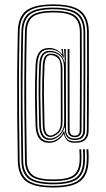

<svg xmlns="http://www.w3.org/2000/svg" viewBox="-20 -724 472 852"><path d="M216.5 108Q132.2 108 96.1 80.5Q60 53 59 -10.2Q57.5 -111.8 56.6 -201.8Q55.8 -291.8 56.2 -383.8Q56.8 -475.8 59 -583.2Q60 -648.2 96.1 -676.4Q132.2 -704.5 216.5 -704.5Q301 -704.5 337.1 -676.4Q373.2 -648.2 374.2 -583Q374.5 -485.5 374.5 -411.9Q374.5 -338.2 374.1 -274.9Q373.8 -211.5 373.2 -145Q373 -116.8 358.5 -103.5Q344 -90.2 312.2 -90.2Q287.8 -90.2 277.5 -101.4Q267.2 -112.5 263.8 -128.2H261.2Q251.8 -112 235.2 -101.1Q218.8 -90.2 198.2 -90.2Q140.8 -90.2 137.8 -167.2Q136 -230.5 135.5 -298.1Q135 -365.8 137.8 -433.8Q139.8 -475.2 154.8 -493.2Q169.8 -511.2 197.5 -511.2Q215 -511.2 229.6 -503.9Q244.2 -496.5 254.5 -484.8H257.2L252.5 -503.5L252.2 -506.5H258.5L263.5 -468H260.8Q251.5 -488.2 235 -496.5Q218.5 -504.8 199.5 -504.8Q173 -504.8 160.2 -488.2Q147.5 -471.8 145.8 -433.2Q142.8 -363.2 143.4 -296.2Q144 -229.2 145.8 -167.5Q148.2 -96.8 200 -96.8Q218.5 -96.8 236.5 -108.6Q254.5 -120.5 263 -141.8H265.8Q267 -120.2 277.2 -108.4Q287.5 -96.5 312.2 -96.5Q340 -96.5 352.5 -108.2Q365 -120 365.5 -145.2Q365.8 -211.5 366.1 -274.8Q366.5 -338 366.6 -411.8Q366.8 -485.5 366.2 -583Q365.5 -644 331.5 -670.8Q297.5 -697.5 216.5 -697.5Q135.8 -697.5 101.9 -670.9Q68 -644.2 67 -583Q64.5 -475.8 64.1 -383.8Q63.8 -291.8 64.6 -201.9Q65.5 -112 67 -10.5Q68 49 101.9 74.9Q135.8 100.8 216.5 100.8Q296 100.8 329.2 75.4Q362.5 50 364.8 -8.8Q365.5 -20 365.4 -29.5Q365.2 -39 364 -61.5H372Q373.2 -39.2 373.4 -29.5Q373.5 -19.8 372.8 -8.5Q370.5 54.2 334.8 81.1Q299 108 216.5 108ZM216.5 93.8Q139 93.8 107.4 69.4Q75.8 45 75 -10.5Q73.5 -112 72.6 -201.9Q71.8 -291.8 72.1 -383.8Q72.5 -475.8 75 -583Q75.8 -640.2 107.4 -665.2Q139 -690.2 216.5 -690.2Q294 -690.2 325.8 -665.1Q357.5 -640 358.2 -582.8Q358.8 -485.5 358.6 -411.9Q358.5 -338.2 358.2 -275Q358 -211.8 357.5 -145.5Q357 -102.8 312.2 -102.8Q288.8 -102.8 278.5 -115Q268.2 -127.2 268.2 -147.8V-158.5H266.2Q258.8 -132.5 239.4 -117.8Q220 -103 200.2 -103Q156 -103 153.8 -168.2Q152 -229.8 151.4 -296.5Q150.8 -363.2 153.8 -433Q155.2 -468 166.8 -483.2Q178.2 -498.5 200.5 -498.5Q221.5 -498.5 240.6 -486.4Q259.8 -474.2 265.2 -448.5H267.2L264.5 -506.5H272L273 -149Q273 -109.2 312.2 -109.2Q349 -109.2 349.5 -145.8Q350 -211.8 350.4 -275Q350.8 -338.2 350.8 -411.8Q350.8 -485.2 350.5 -582.5Q349.8 -636 320.1 -659.5Q290.5 -683 216.5 -683Q142.5 -683 113.1 -659.6Q83.8 -636.2 82.8 -582.8Q80.5 -475.5 80 -383.6Q79.5 -291.8 80.4 -202Q81.2 -112.2 82.8 -10.8Q83.8 40.8 113.1 63.6Q142.5 86.5 216.5 86.5Q289 86.5 318 64.1Q347 41.8 349 -9.2Q349.5 -20.2 349.5 -29.6Q349.5 -39 348.2 -61.5H356.2Q357.2 -39 357.4 -29.5Q357.5 -20 357 -9Q354.8 46 323.8 69.9Q292.8 93.8 216.5 93.8ZM216.5 79.5Q146 79.5 118.8 58Q91.5 36.5 90.8 -11Q89.2 -112.2 88.4 -202Q87.5 -291.8 87.9 -383.5Q88.2 -475.2 90.8 -582.8Q91.5 -632 118.8 -654Q146 -676 216.5 -676Q287.2 -676 314.5 -654Q341.8 -632 342.5 -582.5Q342.8 -485.2 342.8 -411.8Q342.8 -338.2 342.4 -275.1Q342 -212 341.8 -146Q341.5 -115.5 312.2 -115.5Q280.8 -115.5 280.8 -146.8L280 -506.5H288L288.8 -146.8Q288.8 -122 312.2 -122Q333.5 -122 333.8 -146Q334.2 -212.2 334.5 -275.2Q334.8 -338.2 334.9 -411.8Q335 -485.2 334.5 -582.2Q334 -627.8 309 -648.2Q284 -668.8 216.5 -668.8Q149.2 -668.8 124.4 -648.4Q99.5 -628 98.8 -582.5Q96.2 -475.2 95.9 -383.6Q95.5 -292 96.4 -202.2Q97.2 -112.5 98.8 -11Q99.5 32.5 124.4 52.4Q149.2 72.2 216.5 72.2Q282.8 72.2 307 52.8Q331.2 33.2 333.2 -9.5Q333.8 -20.5 333.6 -30Q333.5 -39.5 332.2 -61.5H340.2Q341.5 -39.5 341.6 -30Q341.8 -20.5 341 -9.2Q339 37.5 312.4 58.5Q285.8 79.5 216.5 79.5ZM202.5 -109.5Q214.2 -109.5 228.9 -117.1Q243.5 -124.8 254.2 -141.6Q265 -158.5 264.8 -186L264 -424Q264 -459.5 246 -475.9Q228 -492.2 202.8 -492.2Q182.2 -492.2 172.6 -478.4Q163 -464.5 161.5 -432.5Q158.5 -362.8 159.1 -296.2Q159.8 -229.8 161.5 -168.5Q163.5 -109.5 202.5 -109.5ZM203.8 -116.2Q171.2 -116.2 169.5 -169Q167.8 -230 167.1 -296.2Q166.5 -362.5 169.5 -432Q171 -462.5 180 -474.1Q189 -485.8 204 -485.8Q236 -485.8 246.5 -464.1Q257 -442.5 257 -421.8L257.5 -185.8Q257.8 -149.8 238.8 -133Q219.8 -116.2 203.8 -116.2ZM204.5 -122.5Q214.8 -122.5 232.5 -135.8Q250.2 -149 250 -183.5L249.5 -422.2Q249.5 -456.5 235 -468Q220.5 -479.5 204.8 -479.5Q191.5 -479.5 185.1 -468.4Q178.8 -457.2 177.5 -431.8Q174.2 -362.5 175 -296.5Q175.8 -230.5 177.5 -169.5Q178.8 -122.5 204.5 -122.5Z"/></svg>

Font: Big Shoulders Inline Display Light
Style: Regular
Weight: 300
Designer: Patric King
Foundry: XO Type Co
Version: Version 1.000